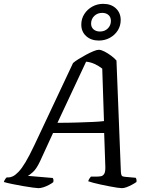

<svg xmlns="http://www.w3.org/2000/svg" viewBox="-52 -979 783 999"><path d="M148 0Q141 0 118.5 -3Q96 -6 67 -11Q38 -16 11.5 -21.5Q-15 -27 -32 -32Q-30 -39 -25.5 -46Q-21 -53 -17 -56H-6Q3 -56 15.5 -62Q28 -68 44.5 -85Q61 -102 81 -135.5Q101 -169 127 -224L328 -651Q338 -660 356.5 -671.5Q375 -683 395.5 -694Q416 -705 434 -712.5Q452 -720 462 -720Q474 -720 491.5 -711Q509 -702 526.5 -689Q544 -676 554 -664L577 -84Q578 -70 581.5 -65Q585 -60 598 -59L654 -54Q657 -50 658 -44.5Q659 -39 658 -32Q648 -25 634 -17.5Q620 -10 606.5 -5Q593 0 582 0Q575 0 557.5 -2.5Q540 -5 517.5 -9.5Q495 -14 473 -18.5Q451 -23 433 -28Q415 -33 407 -36Q409 -43 413 -49.5Q417 -56 421 -60H447Q462 -60 473 -62Q484 -64 490.5 -75Q497 -86 496 -113L490 -287H224L156 -139Q137 -99 118.5 -83Q100 -67 93 -64L222 -53Q225 -50 226 -44Q227 -38 225 -31Q216 -24 202 -16.5Q188 -9 173.5 -4.5Q159 0 148 0ZM247 -340Q302 -340 348.5 -341.5Q395 -343 431 -344.5Q467 -346 489 -349L480 -622Q462 -636 440.5 -646Q419 -656 396 -658ZM462 -768Q422 -768 396.5 -791Q371 -814 371 -851Q371 -881 386.5 -905.5Q402 -930 428 -944.5Q454 -959 485 -959Q526 -959 551 -935.5Q576 -912 576 -875Q576 -845 561 -821Q546 -797 520 -782.5Q494 -768 462 -768ZM468 -815Q493 -815 509 -831Q525 -847 525 -870Q525 -890 512.5 -901Q500 -912 480 -912Q455 -912 438.5 -896Q422 -880 422 -856Q422 -837 435 -826Q448 -815 468 -815Z"/></svg>

Font: Texturina Medium 12pt
Style: Italic
Weight: 400
Italic angle: -11°
Version: Version 1.002